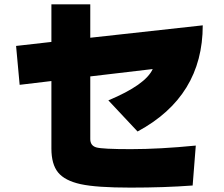

<svg xmlns="http://www.w3.org/2000/svg" viewBox="-20 -813 1040 892"><path d="M54.7 -599.6 218.8 -618.2V-793H399.4V-637.7L921.9 -695.3Q921.9 -365.2 619.1 -202.1L483.4 -346.7Q656.2 -418.9 689.5 -492.2L399.4 -458V-167Q399.4 -136.7 426.8 -128.4Q454.1 -120.1 587.9 -120.1Q721.7 -120.1 889.6 -136.7L875 48.8Q745.1 58.6 586.4 58.6Q427.7 58.6 354.5 42.5Q281.2 26.4 250 -11.7Q218.8 -49.8 218.8 -123V-436.5L71.3 -418.9Z"/></svg>

Font: GenEi M Gothic v2 Black
Style: Regular
Weight: 900
Version: Version 2.0